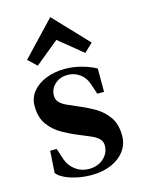

<svg xmlns="http://www.w3.org/2000/svg" viewBox="-120 -849 695 936"><g transform="rotate(-15 227.5 -381.0)"><path d="M224 17Q169 17 120.5 1.5Q72 -14 52 -39L59 -150H92L110 -95Q122 -59 152 -37Q182 -15 220 -15Q265 -15 294 -41.5Q323 -68 323 -106Q323 -128 307.5 -142Q292 -156 267.5 -166Q243 -176 215 -188Q175 -204 135 -226.5Q95 -249 68.5 -285.5Q42 -322 42 -380Q42 -420 66.5 -451Q91 -482 134.5 -499.5Q178 -517 232 -517Q272 -517 314.5 -505.5Q357 -494 387 -477V-359H353L334 -415Q323 -447 296.5 -466Q270 -485 236 -485Q197 -485 171.5 -461.5Q146 -438 146 -404Q146 -382 161 -368Q176 -354 199.5 -344Q223 -334 250 -322Q289 -306 327.5 -283.5Q366 -261 391.5 -224.5Q417 -188 417 -130Q417 -87 392 -53.5Q367 -20 323.5 -1.5Q280 17 224 17ZM108 -566 65 -607 228 -779 391 -607 348 -566 228 -664Z"/></g></svg>

Font: Wittgenstein Semibold
Style: Regular
Weight: 600
Designer: Jörg Drees
Foundry: Jörg Drees
Version: Version 1.303; ttfautohint (v1.8.4.7-5d5b)